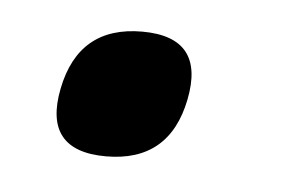

<svg xmlns="http://www.w3.org/2000/svg" viewBox="-27 -348 273 184"><g transform="rotate(5 110.0 -256.0)"><path d="M30.8 -256.3Q43 -317.4 104 -317.4Q165 -317.4 152.8 -256.3Q140.6 -195.3 79.6 -195.3Q18.6 -195.3 30.8 -256.3Z"/></g></svg>

Font: Sansation
Style: Italic
Weight: 400
Designer: Bernd Montag
Version: Version 1.301